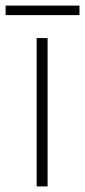

<svg xmlns="http://www.w3.org/2000/svg" viewBox="-42 -666 304 686"><path d="M128 0H89V-530H128ZM242 -646V-612H-22V-646Z"/></svg>

Font: Noto Sans Armenian ExtraLight
Style: Regular
Weight: 250
Designer: Monotype Design Team
Foundry: Monotype Imaging Inc.
Version: Version 2.007